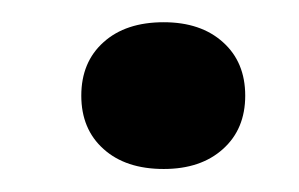

<svg xmlns="http://www.w3.org/2000/svg" viewBox="-20 -315 266 171"><path d="M125.8 -164.5Q91.9 -164.5 72.2 -182.3Q52.4 -200 52.4 -229.8Q52.4 -259.7 72.2 -277.4Q91.9 -295.2 125.8 -295.2Q158.9 -295.2 178.6 -277.4Q198.4 -259.7 198.4 -229.8Q198.4 -200 178.6 -182.3Q158.9 -164.5 125.8 -164.5Z"/></svg>

Font: Playfair
Style: Bold
Weight: 700
Designer: Claus Eggers Sørensen
Foundry: Claus Eggers Sørensen
Version: Version 2.001;gftools[0.9.30]